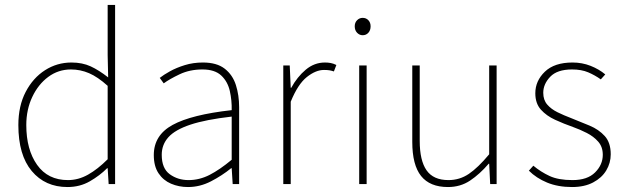

<svg xmlns="http://www.w3.org/2000/svg" viewBox="-20 -742 2518 774"><path d="M252 12Q162 12 108 -52.5Q54 -117 54 -238Q54 -315 83.5 -371.5Q113 -428 161.5 -459Q210 -490 268 -490Q312 -490 345.5 -474.5Q379 -459 416 -430L414 -520V-722H444V0H418L414 -64H412Q382 -34 342 -11Q302 12 252 12ZM254 -16Q296 -16 335 -38Q374 -60 414 -100V-396Q374 -432 339 -447Q304 -462 266 -462Q215 -462 174.5 -432Q134 -402 110 -351Q86 -300 86 -238Q86 -139 129.5 -77.5Q173 -16 254 -16Z M738 12Q701 12 669.5 -1.5Q638 -15 619 -43.5Q600 -72 600 -117Q600 -197 676 -238.5Q752 -280 914 -298Q915 -337 906.5 -375Q898 -413 872 -437.5Q846 -462 796 -462Q745 -462 704 -442.5Q663 -423 640 -406L624 -428Q639 -440 665 -454.5Q691 -469 725 -479.5Q759 -490 798 -490Q854 -490 886 -465Q918 -440 931 -399Q944 -358 944 -310V0H918L914 -64H912Q875 -34 830.5 -11Q786 12 738 12ZM740 -16Q784 -16 825 -37Q866 -58 914 -98V-272Q809 -260 747.5 -239.5Q686 -219 659 -189Q632 -159 632 -118Q632 -63 664.5 -39.5Q697 -16 740 -16Z M1122 0V-478H1148L1152 -388H1154Q1178 -432 1212.5 -461Q1247 -490 1290 -490Q1302 -490 1313 -488Q1324 -486 1336 -480L1326 -454Q1317 -457 1308.5 -458.5Q1300 -460 1286 -460Q1253 -460 1217 -431.5Q1181 -403 1152 -332V0Z M1428 0V-478H1458V0ZM1442 -600Q1429 -600 1419.5 -610Q1410 -620 1410 -636Q1410 -651 1419.5 -660.5Q1429 -670 1442 -670Q1456 -670 1465 -660.5Q1474 -651 1474 -636Q1474 -620 1465 -610Q1456 -600 1442 -600Z M1786 12Q1713 12 1677.5 -32.5Q1642 -77 1642 -170V-478H1672V-174Q1672 -95 1699.5 -55.5Q1727 -16 1788 -16Q1833 -16 1870 -41Q1907 -66 1952 -120V-478H1982V0H1956L1952 -82H1950Q1914 -40 1875 -14Q1836 12 1786 12Z M2286 12Q2229 12 2185.5 -6Q2142 -24 2112 -54L2130 -74Q2160 -49 2195.5 -32.5Q2231 -16 2288 -16Q2348 -16 2379 -47Q2410 -78 2410 -118Q2410 -150 2391.5 -171Q2373 -192 2345.5 -206Q2318 -220 2290 -230Q2253 -243 2218 -259Q2183 -275 2160.5 -300Q2138 -325 2138 -366Q2138 -416 2176.5 -453Q2215 -490 2288 -490Q2327 -490 2361 -476.5Q2395 -463 2420 -442L2402 -422Q2378 -439 2351 -450.5Q2324 -462 2286 -462Q2226 -462 2198 -432.5Q2170 -403 2170 -368Q2170 -339 2186 -320.5Q2202 -302 2227.5 -289.5Q2253 -277 2282 -266Q2320 -251 2357 -235.5Q2394 -220 2418 -193.5Q2442 -167 2442 -120Q2442 -85 2424 -55Q2406 -25 2371 -6.5Q2336 12 2286 12Z"/></svg>

Font: Source Sans 3 Variable
Style: Regular
Weight: 200
Designer: Paul D. Hunt
Foundry: Adobe Systems Incorporated
Version: Version 3.026